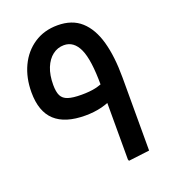

<svg xmlns="http://www.w3.org/2000/svg" viewBox="-138 -860 848 960"><g transform="rotate(-20 286.0 -379.5)"><path d="M256 -287Q149 -287 95.3 -336.5Q41.7 -386 41.7 -488Q41.7 -565.3 70.7 -626.7Q99.7 -688 153.2 -723.5Q206.7 -759 278.3 -759Q355.3 -759 402.8 -716.3Q450.3 -673.7 472.7 -594Q495 -514.3 495 -402H380Q380 -538.3 353.5 -596.5Q327 -654.7 274.3 -654.7Q240.7 -654.7 214 -634.2Q187.3 -613.7 172 -576Q156.7 -538.3 156.7 -485.7Q156.7 -448.7 166.8 -428.3Q177 -408 202.2 -399.7Q227.3 -391.3 273.7 -391.3Q317.3 -391.3 347.7 -398Q378 -404.7 411.7 -421.3L422 -328.7Q385.3 -307.7 344.5 -297.3Q303.7 -287 256 -287ZM383 0 380 -8.3V-402H495V-13.7Z"/></g></svg>

Font: Fustat
Style: Regular
Weight: 400
Designer: Mohamed Gaber, Khaled Hosny, Laura Garcia Mut
Foundry: Kief Type Foundry, Alif Type Foundry, Hard Type Foundry
Version: Version 1.007